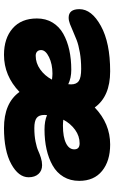

<svg xmlns="http://www.w3.org/2000/svg" viewBox="176 -741 575 967"><g transform="rotate(-90 463.5 -257.5)"><path d="M219.2 9.8Q136.2 9.8 86.2 -30.8Q36.1 -71.3 36.1 -146Q36.1 -190.9 56.6 -225.1Q77.1 -259.3 113.3 -279.8Q149.4 -300.3 195.1 -310.5Q240.7 -320.8 294.9 -320.8Q337.9 -320.8 367.2 -308.1Q368.2 -312 368.2 -320.8Q368.2 -349.1 352.8 -360.6Q337.4 -372.1 301.8 -372.1Q264.2 -372.1 233.9 -366Q203.6 -359.9 187.7 -352.5Q171.9 -345.2 152.6 -339.1Q133.3 -333 115.2 -333Q87.4 -333 70.8 -351.3Q54.2 -369.6 54.2 -400.9Q54.2 -451.7 120.8 -488.3Q187.5 -524.9 301.8 -524.9Q428.2 -524.9 483.9 -446.8Q565.4 -524.9 670.9 -524.9Q753.9 -524.9 804 -481.4Q854 -438 854 -358.9Q854 -314.5 833.5 -280.5Q813 -246.6 776.9 -226.3Q740.7 -206.1 695.1 -196Q649.4 -186 595.2 -186Q554.2 -186 522.9 -201.2Q522 -197.3 522 -187Q522 -159.7 539.3 -147.9Q556.6 -136.2 600.1 -136.2Q644.5 -136.2 682.4 -142.8Q720.2 -149.4 744.6 -158.7Q769 -168 788.8 -177Q808.6 -186 825.9 -192.6Q843.3 -199.2 857.9 -199.2Q900.9 -199.2 900.9 -145Q900.9 -83.5 816.4 -36.9Q731.9 9.8 587.9 9.8Q461.4 9.8 405.8 -67.9Q324.7 9.8 219.2 9.8ZM666 -365.2Q629.4 -365.2 597.4 -342.5Q565.4 -319.8 545.9 -283.2Q565.4 -280.8 576.2 -280.8Q624 -280.8 659.4 -298.1Q694.8 -315.4 694.8 -337.9Q694.8 -350.6 687.3 -357.9Q679.7 -365.2 666 -365.2ZM194.8 -170.9Q194.8 -144 225.1 -144Q261.7 -144 293.2 -166.7Q324.7 -189.5 344.2 -226.1Q328.6 -228 314 -228Q256.8 -228 225.8 -212.6Q194.8 -197.3 194.8 -170.9Z"/></g></svg>

Font: Shantell Sans Irregular
Style: Regular
Weight: 800
Designer: Stephen Nixon, Anya Danilova, Shantell Martin
Foundry: Arrow Type
Version: Version 1.006;[9816181b4]